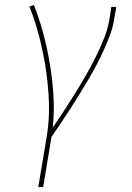

<svg xmlns="http://www.w3.org/2000/svg" viewBox="-20 -558 540 783"><path d="M136 205 171 -3Q182 -72 179.5 -140.5Q177 -209 167 -275.5Q157 -342 140.5 -406.5Q124 -471 100 -531L118 -538Q141 -480 157 -419.5Q173 -359 183.5 -296Q194 -233 198 -168Q202 -103 195 -38Q219 -72 242 -107.5Q265 -143 287 -178.5Q309 -214 330 -250.5Q351 -287 369.5 -324Q388 -361 403.5 -399.5Q419 -438 426 -477L434 -530H454L445 -477Q440 -445 428 -413.5Q416 -382 402 -351Q388 -320 372 -290Q356 -260 338.5 -230.5Q321 -201 303 -172Q285 -143 266.5 -114Q248 -85 228.5 -56.5Q209 -28 190 0L156 205Z"/></svg>

Font: Iosevka Slab Thin
Style: Italic
Weight: 100
Italic angle: -9°
Monospace: yes
Designer: Belleve Invis
Foundry: Belleve Invis
Version: Version 11.1.1; ttfautohint (v1.8.3)